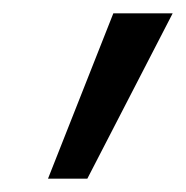

<svg xmlns="http://www.w3.org/2000/svg" viewBox="-20 -678 279 288"><path d="M52 -410 150 -658H239L111 -410Z"/></svg>

Font: Ysabeau Office Medium
Style: Regular
Weight: 500
Designer: Christian Thalmann (Catharsis Fonts)
Version: Version 2.001;gftools[0.9.30]; featfreeze: tnum,lnum,ss02